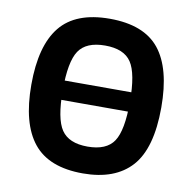

<svg xmlns="http://www.w3.org/2000/svg" viewBox="-79 -768 856 861"><g transform="rotate(10 349.0 -338.0)"><path d="M353 14.2Q198.2 14.2 127.7 -73.5Q57.1 -161.1 57.1 -337.9Q57.1 -515.6 127.7 -602.8Q198.2 -689.9 353 -689.9Q508.8 -689.9 578.9 -602.8Q648.9 -515.6 648.9 -337.9Q648.9 -151.9 574.5 -68.8Q500 14.2 353 14.2ZM353 -107.9Q439 -107.9 472.4 -158Q505.9 -208 505.9 -337.9Q505.9 -467.8 472.4 -517.8Q439 -567.9 353 -567.9Q267.1 -567.9 233.6 -517.8Q200.2 -467.8 200.2 -337.9Q200.2 -208 234.1 -158Q268.1 -107.9 353 -107.9ZM558.1 -293.9H147.9V-381.8H558.1Z"/></g></svg>

Font: Cadman
Style: Bold
Weight: 700
Designer: Paul James MIller
Foundry: High-Logic / Made with FontCreator
Version: Version 2.114;March 28, 2021;FontCreator 13.0.0.2683 64-bit